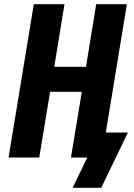

<svg xmlns="http://www.w3.org/2000/svg" viewBox="-20 -755 640 920"><path d="M328 145 398 0H320L372 -315H220L168 0H21L142 -735H289L240 -435H392L441 -735H588L487 -120H593L465 145Z"/></svg>

Font: Iosevka Heavy Extended Oblique
Style: Regular
Weight: 900
Width: 7
Italic angle: -9°
Monospace: yes
Designer: Belleve Invis
Foundry: Belleve Invis
Version: Version 32.5.0; ttfautohint (v1.8.4)